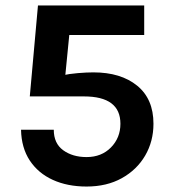

<svg xmlns="http://www.w3.org/2000/svg" viewBox="-20 -669 622 703"><path d="M296.9 14Q226.9 14 173.4 -10.4Q119.9 -34.7 89.1 -81.2Q58.4 -127.7 57 -194H176.9Q176.9 -143.9 211.4 -118.9Q245.9 -93.9 296.9 -93.9Q351.7 -93.9 386.3 -129.2Q420.9 -164.5 420.9 -215.9Q420.9 -316 287.1 -316H89.1L119 -649H508V-540.9H214L237 -575L218 -382.1L208 -393Q232 -398.5 265.1 -401.3Q298.1 -404 321.9 -404Q422.4 -404 482.2 -355.3Q541.9 -306.7 541.9 -215.9Q541.9 -151.5 511.5 -99.3Q481 -47.2 426 -16.6Q371 14 296.9 14Z"/></svg>

Font: Karla
Style: Regular
Weight: 400
Designer: Jonathan Pinhorn
Version: Version 2.004;gftools[0.9.33]